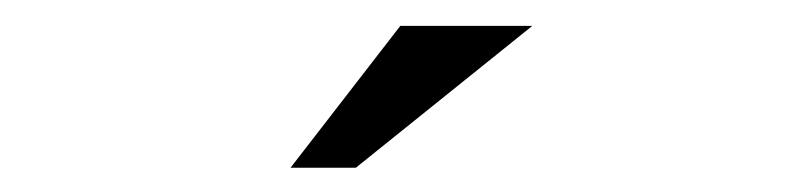

<svg xmlns="http://www.w3.org/2000/svg" viewBox="-20 -624 626 152"><path d="M401.4 -603.5 261.7 -491.2H210L296.9 -603.5Z"/></svg>

Font: Thabit
Style: Regular
Weight: 500
Designer: Regenerated by Nadim Shaikli
Foundry: MAK Alagha
Version: 0.01